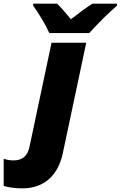

<svg xmlns="http://www.w3.org/2000/svg" viewBox="-149 -786 657 1046"><path d="M-27.8 240.2Q-81.5 240.2 -128.9 227.1V79.1Q-101.6 87.9 -74.2 87.9Q-4.9 87.9 11.2 16.1L131.8 -553.2H320.8L193.8 45.9Q174.3 140.1 117.2 190.2Q60.1 240.2 -27.8 240.2ZM31.7 -766.1H161.6Q182.6 -747.6 237.3 -681.2Q305.7 -734.9 354.5 -766.1H488.3V-754.9Q422.4 -699.2 337.4 -606H119.6Q104.5 -640.6 76.9 -686.3Q49.3 -731.9 31.7 -754.9Z"/></svg>

Font: Open Sans Extrabold
Style: Italic
Weight: 800
Italic angle: -12°
Foundry: Ascender Corporation
Version: Version 1.10